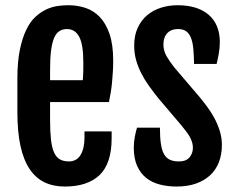

<svg xmlns="http://www.w3.org/2000/svg" viewBox="-20 -700 895 728"><path d="M225.6 7.3C283.2 7.3 327.2 -7.2 357.7 -36.4C388.1 -65.5 403.3 -112 403.3 -175.8V-201.7H300.3V-180.7C300.3 -163.1 298.7 -148.4 295.4 -136.5C292.2 -124.6 287.8 -115.1 282.5 -107.9C277.1 -100.7 270.8 -95.6 263.7 -92.5C256.5 -89.4 249.2 -87.9 241.7 -87.9C227.7 -87.9 216.1 -90.6 206.8 -95.9C197.5 -101.3 190.2 -110.1 184.8 -122.3C179.4 -134.5 175.6 -150.6 173.3 -170.7C171.1 -190.7 169.9 -215.3 169.9 -244.6V-313H393.1C395.3 -323.7 397.5 -335.4 399.7 -348.1C401.8 -360.8 403.5 -373.9 404.8 -387.5C406.1 -401 407.1 -414.7 408 -428.7C408.8 -442.7 409.2 -456.5 409.2 -470.2C409.2 -510.6 404.5 -544.3 395.3 -571.3C386 -598.3 373.5 -619.9 357.9 -636C342.3 -652.1 324.2 -663.5 303.7 -670.2C283.2 -676.8 261.9 -680.2 239.7 -680.2C227.7 -680.2 214.6 -679.3 200.4 -677.5C186.3 -675.7 172 -671.6 157.7 -665.3C143.4 -658.9 129.5 -649.7 116 -637.7C102.5 -625.7 90.6 -609.3 80.3 -588.6C70.1 -568 61.8 -542.4 55.4 -512C49.1 -481.5 45.9 -445 45.9 -402.3V-275.4C45.9 -225.3 49.8 -182.4 57.6 -146.7C65.4 -111.1 77 -81.9 92.3 -59.1C107.6 -36.3 126.4 -19.5 148.7 -8.8C171 2 196.6 7.3 225.6 7.3ZM293.9 -396H169.9V-437C169.9 -466 171.2 -490.2 173.8 -509.8C176.4 -529.3 180.3 -545 185.5 -556.9C190.8 -568.8 197.4 -577.2 205.6 -582.3C213.7 -587.3 223.1 -589.8 233.9 -589.8C254.4 -589.8 269.9 -580.1 280.3 -560.5C290.7 -541 295.9 -509.1 295.9 -464.8V-448.5C295.9 -442.1 295.8 -435.7 295.7 -429.2C295.5 -422.7 295.2 -416.4 294.9 -410.4C294.6 -404.4 294.3 -399.6 293.9 -396Z M487.3 -140.6C487.3 -113 491.5 -89.7 500 -70.8C508.5 -51.9 520 -36.7 534.7 -25.1C549.3 -13.6 566.6 -5.3 586.4 -0.2C606.3 4.8 627.4 7.3 649.9 7.3C677.2 7.3 701.6 3.6 722.9 -3.9C744.2 -11.4 762.2 -22 776.9 -35.6C791.5 -49.3 802.6 -65.8 810.1 -85.2C817.5 -104.6 821.3 -126.1 821.3 -149.9C821.3 -169.4 818.4 -188.2 812.5 -206.1C806.6 -224 799.5 -240.5 791 -255.6C782.6 -270.8 773.6 -284.6 764.2 -297.1L739.3 -329.1L640.6 -444.8C628.3 -460.4 618.3 -474.9 610.8 -488.3C603.4 -501.6 599.6 -516.1 599.6 -531.7C599.6 -538.9 600.5 -545.9 602.3 -552.7C604.1 -559.6 607.2 -565.8 611.6 -571.3C616 -576.8 621.7 -581.3 628.9 -584.7C636.1 -588.1 645 -589.8 655.8 -589.8C668.1 -589.8 678.1 -587.1 685.8 -581.5C693.4 -576 699.5 -567.8 703.9 -556.9C708.3 -546 711.3 -532.2 712.9 -515.6C714.5 -499 715.5 -479.7 715.8 -457.5H801.3C803.9 -467.9 806.6 -480.5 809.3 -495.1C812.1 -509.8 813.5 -524.9 813.5 -540.5C813.5 -563.6 809.7 -583.9 802.2 -601.3C794.8 -618.7 784 -633.3 770 -645C756 -656.7 739.3 -665.5 719.7 -671.4C700.2 -677.2 678.2 -680.2 653.8 -680.2C631.7 -680.2 610.7 -677.1 590.8 -670.9C571 -664.7 553.5 -655.3 538.3 -642.6C523.2 -629.9 511.1 -613.9 502.2 -594.7C493.2 -575.5 488.8 -552.9 488.8 -526.9C488.8 -507.3 491.3 -488.8 496.3 -471.2C501.4 -453.6 508.1 -436.8 516.4 -420.7C524.7 -404.5 534.3 -388.9 545.2 -373.8C556.1 -358.6 567.4 -343.8 579.1 -329.1L669.4 -222.7L687 -200.2C692.2 -193.4 696.6 -186.6 700.2 -179.9C703.8 -173.3 706.5 -166.7 708.5 -160.2C710.4 -153.6 711.4 -146.8 711.4 -139.6C711.4 -126 707.2 -113.9 698.7 -103.5C690.3 -93.1 676.8 -87.9 658.2 -87.9C644.9 -87.9 633.5 -90 624.3 -94.2C615 -98.5 607.6 -105.5 602.1 -115.2C596.5 -125 592.5 -138.1 590.1 -154.5C587.6 -171 586.4 -191.4 586.4 -215.8H499.5C496.9 -207.7 494.2 -196.8 491.5 -183.1C488.7 -169.4 487.3 -155.3 487.3 -140.6Z"/></svg>

Font: Fjalla One
Style: Regular
Weight: 400
Designer: Irina Smirnova
Foundry: Irina Smirnova
Version: Version 1.001